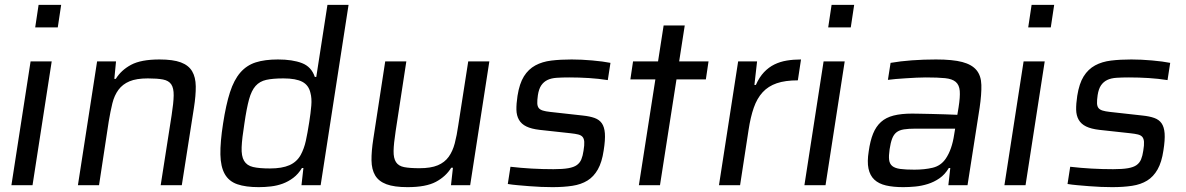

<svg xmlns="http://www.w3.org/2000/svg" viewBox="-20 -763 4886 791"><path d="M125 -650 139 -743H232L218 -650ZM27 0 106 -510H193L114 0Z M642 0 687 -288Q695 -339 695.5 -369.5Q696 -400 685.5 -415.5Q675 -431 651.5 -435.5Q628 -440 589 -440Q542 -440 513.5 -428Q485 -416 468 -393Q451 -370 443 -337.5Q435 -305 428 -263L388 0H301L380 -510H458L451 -438H457Q479 -474 520 -496Q561 -518 637 -518Q693 -518 725 -506Q757 -494 771.5 -469.5Q786 -445 786.5 -407.5Q787 -370 779 -319L729 0Z M1046 8Q992 8 957.5 -4Q923 -16 906 -46Q889 -76 888 -126.5Q887 -177 899 -254Q911 -332 927.5 -383Q944 -434 970 -464Q996 -494 1033.5 -506Q1071 -518 1125 -518Q1185 -518 1224 -503Q1263 -488 1277 -446H1283L1329 -743H1416L1301 0H1222L1230 -71H1224Q1209 -46 1188.5 -30.5Q1168 -15 1145 -6.5Q1122 2 1096.5 5Q1071 8 1046 8ZM1092 -69Q1142 -69 1172.5 -82.5Q1203 -96 1219 -125Q1233 -151 1240 -183Q1247 -215 1254 -260Q1260 -298 1262.5 -328Q1265 -358 1259 -380Q1252 -412 1225.5 -426Q1199 -440 1148 -440Q1104 -440 1077 -434Q1050 -428 1033 -409Q1016 -390 1006 -353.5Q996 -317 987 -255Q977 -193 975.5 -156.5Q974 -120 985.5 -100.5Q997 -81 1022.5 -75Q1048 -69 1092 -69Z M1838 0 1846 -72H1839Q1817 -36 1776 -14Q1735 8 1659 8Q1604 8 1572 -4Q1540 -16 1525.5 -40.5Q1511 -65 1510.5 -102.5Q1510 -140 1518 -191L1567 -510H1654L1610 -223Q1602 -171 1601.5 -141Q1601 -111 1611.5 -95Q1622 -79 1645 -74.5Q1668 -70 1708 -70Q1755 -70 1783.5 -82Q1812 -94 1828.5 -117Q1845 -140 1853.5 -172.5Q1862 -205 1868 -247L1909 -510H1996L1917 0Z M2256 8Q2234 8 2209.5 7Q2185 6 2160.5 4Q2136 2 2113 0Q2090 -2 2072 -5L2083 -76Q2126 -71 2170.5 -68.5Q2215 -66 2260 -66Q2298 -66 2321 -70Q2344 -74 2356.5 -83Q2369 -92 2375 -106.5Q2381 -121 2384 -142Q2388 -166 2387 -179Q2386 -192 2380 -199Q2374 -206 2362 -209Q2350 -212 2331 -214L2203 -228Q2169 -232 2148.5 -242Q2128 -252 2118 -269.5Q2108 -287 2107.5 -311Q2107 -335 2112 -368Q2120 -419 2138.5 -448.5Q2157 -478 2185.5 -493.5Q2214 -509 2251.5 -513.5Q2289 -518 2335 -518Q2375 -518 2420 -514Q2465 -510 2495 -504L2484 -433Q2446 -439 2406 -441.5Q2366 -444 2325 -444Q2296 -444 2273.5 -442.5Q2251 -441 2235.5 -433.5Q2220 -426 2210 -411.5Q2200 -397 2196 -371Q2193 -350 2193.5 -337.5Q2194 -325 2199.5 -318Q2205 -311 2216.5 -307.5Q2228 -304 2246 -302L2381 -287Q2410 -284 2429.5 -277Q2449 -270 2459.5 -255Q2470 -240 2472 -213.5Q2474 -187 2467 -143Q2460 -95 2443 -65Q2426 -35 2400 -19Q2374 -3 2338 2.5Q2302 8 2256 8Z M2612 0 2680 -436H2577L2588 -510H2691L2714 -658H2801L2778 -510H2899L2888 -436H2767L2699 0Z M2942 0 3021 -510H3099L3088 -413H3094Q3108 -445 3127.5 -465.5Q3147 -486 3170.5 -497.5Q3194 -509 3221.5 -513.5Q3249 -518 3280 -518L3267 -432Q3215 -432 3180 -420Q3145 -408 3122 -383Q3099 -358 3085.5 -319.5Q3072 -281 3064 -228L3029 0Z M3392 -650 3406 -743H3499L3485 -650ZM3294 0 3373 -510H3460L3381 0Z M3701 8Q3660 8 3630 1Q3600 -6 3582 -23Q3564 -40 3558 -68.5Q3552 -97 3559 -140Q3565 -183 3577 -212.5Q3589 -242 3609.5 -260.5Q3630 -279 3661.5 -287Q3693 -295 3738 -295Q3749 -295 3770.5 -294.5Q3792 -294 3818.5 -293.5Q3845 -293 3872.5 -292Q3900 -291 3924 -290L3929 -320Q3936 -364 3934 -388.5Q3932 -413 3917.5 -425.5Q3903 -438 3873.5 -441Q3844 -444 3794 -444Q3777 -444 3755.5 -443Q3734 -442 3712 -440.5Q3690 -439 3670.5 -437.5Q3651 -436 3638 -434L3649 -504Q3689 -511 3737 -514.5Q3785 -518 3836 -518Q3905 -518 3944.5 -507.5Q3984 -497 4003 -474Q4022 -451 4023 -413Q4024 -375 4016 -320L3966 0H3887L3895 -71H3889Q3873 -44 3850.5 -28.5Q3828 -13 3802.5 -5Q3777 3 3751 5.5Q3725 8 3701 8ZM3747 -64Q3789 -64 3822.5 -72Q3856 -80 3876 -109Q3902 -147 3911 -209L3915 -233H3751Q3723 -233 3704 -230Q3685 -227 3673.5 -218Q3662 -209 3655.5 -192Q3649 -175 3645 -148Q3641 -121 3643 -104.5Q3645 -88 3656 -79Q3667 -70 3689 -67Q3711 -64 3747 -64Z M4216 -650 4230 -743H4323L4309 -650ZM4118 0 4197 -510H4284L4205 0Z M4562 8Q4540 8 4515.5 7Q4491 6 4466.5 4Q4442 2 4419 0Q4396 -2 4378 -5L4389 -76Q4432 -71 4476.5 -68.5Q4521 -66 4566 -66Q4604 -66 4627 -70Q4650 -74 4662.5 -83Q4675 -92 4681 -106.5Q4687 -121 4690 -142Q4694 -166 4693 -179Q4692 -192 4686 -199Q4680 -206 4668 -209Q4656 -212 4637 -214L4509 -228Q4475 -232 4454.5 -242Q4434 -252 4424 -269.5Q4414 -287 4413.5 -311Q4413 -335 4418 -368Q4426 -419 4444.5 -448.5Q4463 -478 4491.5 -493.5Q4520 -509 4557.5 -513.5Q4595 -518 4641 -518Q4681 -518 4726 -514Q4771 -510 4801 -504L4790 -433Q4752 -439 4712 -441.5Q4672 -444 4631 -444Q4602 -444 4579.5 -442.5Q4557 -441 4541.5 -433.5Q4526 -426 4516 -411.5Q4506 -397 4502 -371Q4499 -350 4499.5 -337.5Q4500 -325 4505.5 -318Q4511 -311 4522.5 -307.5Q4534 -304 4552 -302L4687 -287Q4716 -284 4735.5 -277Q4755 -270 4765.5 -255Q4776 -240 4778 -213.5Q4780 -187 4773 -143Q4766 -95 4749 -65Q4732 -35 4706 -19Q4680 -3 4644 2.5Q4608 8 4562 8Z"/></svg>

Font: Azeri Sans
Style: Italic
Weight: 400
Designer: Hector Gatti & Omnibus-Type (original fonts) / Cristiano Sobral (main changes and remastering)
Foundry: Omnibus-Type
Version: Version 0.07;August 21, 2020;FontCreator 13.0.0.2681 64-bit;